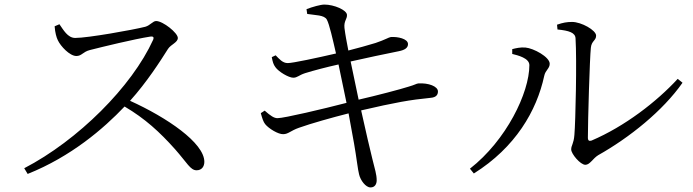

<svg xmlns="http://www.w3.org/2000/svg" viewBox="-20 -778 3030 840"><path d="M219 -663C221 -635 227 -614 233 -602C245 -576 285 -533 314 -533C338 -533 342 -551 373 -559C428 -573 567 -607 638 -618C649 -619 655 -617 650 -604C557 -399 321 -164 86 -42L101 -17C291 -93 433 -215 525 -312C615 -259 679 -200 746 -125C799 -65 813 -33 840 -33C863 -33 874 -50 874 -70C874 -153 710 -264 549 -337C622 -418 681 -510 715 -564C728 -584 758 -592 758 -612C758 -634 693 -686 663 -686C649 -686 637 -667 616 -661C561 -647 364 -612 309 -612C276 -612 257 -648 240 -672Z M1121 -283C1127 -261 1132 -245 1140 -235C1156 -215 1198 -190 1219 -191C1241 -191 1251 -206 1288 -219C1341 -238 1434 -264 1505 -282L1529 -150C1539 -94 1546 -32 1551 -15C1557 11 1580 42 1601 42C1621 42 1628 26 1628 11C1628 -15 1620 -38 1609 -83C1599 -122 1581 -201 1560 -295C1711 -330 1773 -341 1864 -350C1890 -352 1896 -365 1896 -378C1896 -400 1855 -416 1810 -413C1801 -412 1796 -407 1768 -399C1734 -388 1628 -360 1549 -342L1514 -509C1575 -523 1670 -543 1725 -554C1750 -559 1765 -568 1765 -585C1765 -609 1719 -618 1690 -616C1681 -615 1665 -604 1623 -590C1587 -579 1547 -568 1504 -557C1496 -599 1491 -624 1487 -656C1484 -687 1499 -694 1498 -713C1497 -734 1442 -758 1399 -758C1383 -758 1347 -748 1321 -738L1324 -717C1359 -711 1399 -713 1410 -692C1421 -672 1436 -605 1450 -544C1368 -525 1261 -502 1239 -502C1216 -502 1202 -520 1186 -536L1169 -528C1173 -507 1176 -496 1185 -484C1199 -464 1243 -438 1263 -438C1281 -438 1287 -449 1315 -458C1354 -470 1407 -484 1461 -496L1496 -328C1396 -302 1223 -261 1194 -261C1179 -261 1164 -271 1138 -294Z M2417 -670 2419 -649C2470 -644 2497 -635 2498 -610C2504 -514 2498 -245 2493 -188C2490 -148 2479 -143 2479 -124C2479 -105 2519 -57 2541 -57C2561 -57 2574 -85 2597 -99C2734 -176 2880 -293 2966 -416L2945 -433C2852 -332 2713 -225 2568 -163C2558 -160 2552 -162 2552 -176C2552 -251 2560 -523 2565 -569C2568 -600 2588 -600 2588 -622C2588 -646 2523 -682 2483 -682C2460 -682 2443 -679 2417 -670ZM2221 -542C2245 -536 2296 -524 2296 -493C2296 -372 2195 -164 2036 -40L2053 -19C2235 -133 2328 -293 2361 -446C2366 -471 2385 -478 2385 -499C2385 -529 2314 -567 2279 -570C2257 -572 2236 -567 2221 -563Z"/></svg>

Font: Harano Aji Mincho CN
Style: Regular
Weight: 400
Foundry: Masamichi Hosoda
Version: HaranoAjiMinchoCN-Regular version 20230610;ttx 4.39.4